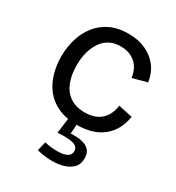

<svg xmlns="http://www.w3.org/2000/svg" viewBox="-183 -643 913 994"><g transform="rotate(30 273.5 -145.5)"><path d="M299 13Q232 13 184.5 -8.5Q137 -30 107.5 -67.5Q78 -105 64 -153Q50 -201 50 -253Q50 -311 65.5 -361Q81 -411 111.5 -449Q142 -487 187.5 -508.5Q233 -530 294 -530Q353 -530 398.5 -509Q444 -488 472 -450.5Q500 -413 507 -362L421 -339Q418 -368 403.5 -394Q389 -420 361 -436.5Q333 -453 292 -453Q255 -453 227 -438.5Q199 -424 180.5 -397Q162 -370 152 -334.5Q142 -299 142 -255Q142 -197 159 -154Q176 -111 211 -87Q246 -63 300 -63Q342 -63 371 -78Q400 -93 416.5 -119.5Q433 -146 438 -183L522 -165Q515 -121 496.5 -88Q478 -55 449.5 -32.5Q421 -10 383 1.5Q345 13 299 13ZM188 227 201 173Q218 177 244 180Q270 183 295 181Q320 179 337 169Q354 159 354 138Q354 129 350 120.5Q346 112 334 106Q322 100 297 97.5Q272 95 231 98L244 -4H297L292 68Q335 65 363 72.5Q391 80 405 97Q419 114 419 142Q419 181 396 202.5Q373 224 336.5 232.5Q300 241 260.5 238.5Q221 236 188 227Z"/></g></svg>

Font: Bricolage Grotesque 20pt
Style: Regular
Weight: 400
Version: Version 1.001;gftools[0.9.33.dev8+g029e19f]